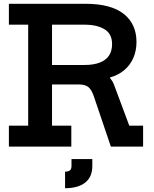

<svg xmlns="http://www.w3.org/2000/svg" viewBox="-20 -775 813 1015"><path d="M476.5 -407Q511 -400 541 -379.5Q571 -359 582 -329L663.5 -110.5H736.5V0H566L476 -266Q464 -301 447 -314.8Q430 -328.5 396.5 -328.5H349.5ZM296.5 -644.5V-755H431.5Q566 -755 633.8 -701.8Q701.5 -648.5 701.5 -553Q701.5 -507 685.2 -469.5Q669 -432 638 -405.2Q607 -378.5 562 -365.5V-348.5L428 -328.5H229.5V-431.5H426.5Q474 -431.5 506.5 -443.8Q539 -456 555.8 -480.5Q572.5 -505 572.5 -542Q572.5 -596 532.8 -620.2Q493 -644.5 427.5 -644.5ZM27 -644.5V-755H356.5V-644.5H255V-110.5H357V0H27V-110.5H129V-644.5ZM358 66H468V102Q468 161 430 190.5Q392 220 324 220V132.5Q341.5 132.5 349.8 125.5Q358 118.5 358 102Z"/></svg>

Font: Hepta Slab ExtraLight SemiBold
Style: Regular
Weight: 600
Version: Version 1.102